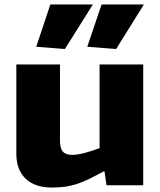

<svg xmlns="http://www.w3.org/2000/svg" viewBox="-20 -828 717 858"><path d="M212 10Q135 10 94 -30Q53 -70 53 -141V-540H248V-200Q248 -166 260.5 -151Q273 -136 302 -136Q327 -136 360 -145Q393 -154 425 -166V-540H620V0H456L447 -62H443Q406 -42 378.5 -28.5Q351 -15 325.5 -6.5Q300 2 273.5 6Q247 10 212 10ZM142 -619 205 -808H395L270 -609ZM370 -619 434 -808H623L499 -609Z"/></svg>

Font: Encode Sans Normal
Style: ExtraBold
Weight: 800
Designer: Pablo Impallari, Andres Torresi
Foundry: Pablo Impallari, Andres Torresi
Version: Version 1.000; ttfautohint (v1.00) -l 8 -r 50 -G 200 -x 14 -